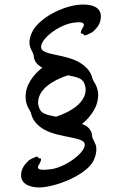

<svg xmlns="http://www.w3.org/2000/svg" viewBox="-20 -692 540 847"><path d="M413 -278C410 -315 393 -331 389 -342C384 -362 377 -381 350 -403C295 -450 195 -446 168 -470C136 -498 222 -577 299 -591C311 -593 321 -594 328 -594C356 -594 352 -579 345 -570C340 -562 339 -557 338 -555C335 -546 336 -544 341 -544C350 -544 350 -534 356 -536C364 -538 386 -548 391 -553C407 -568 425 -587 425 -619C425 -661 386 -672 347 -672C273 -672 171 -624 130 -565C119 -549 110 -525 110 -505C110 -495 112 -486 115 -479C118 -473 127 -455 128 -450C130 -430 135 -415 155 -401C158 -398 162 -396 167 -394C127 -362 90 -316 93 -259C95 -222 113 -206 116 -195C121 -175 128 -156 155 -134C211 -87 321 -91 348 -67C379 -39 286 40 209 54C197 56 177 57 170 57C141 57 145 42 153 33L160 18C162 9 162 7 156 7C147 7 148 -3 141 -1C134 1 112 11 107 16C91 31 73 50 73 82C73 123 119 136 157 135C225 132 344 87 386 28C397 12 405 -12 405 -32C405 -42 404 -51 400 -58C398 -64 388 -82 387 -87C386 -107 380 -122 361 -136L342 -145C380 -177 415 -222 413 -278ZM352 -324C355 -315 358 -306 358 -298C358 -240 296 -200 227 -177C185 -186 163 -190 154 -213C151 -222 148 -231 148 -239C148 -297 210 -337 280 -360C321 -351 343 -347 352 -324Z"/></svg>

Font: Oregano
Style: Italic
Weight: 400
Italic angle: -12°
Designer: Astigmatic (AOETI)
Foundry: Astigmatic (AOETI)
Version: Version 1.000